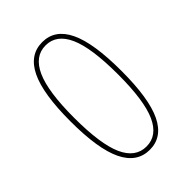

<svg xmlns="http://www.w3.org/2000/svg" viewBox="-203 -762 861 861"><g transform="rotate(-45 227.5 -331.5)"><path d="M388 -330Q388 -155 348 -72.5Q308 10 228 10Q147 10 106.5 -73.5Q66 -157 66 -332Q66 -507 106.5 -590Q147 -673 228 -673Q308 -673 348 -590Q388 -507 388 -330ZM89 -332Q89 -165 123.5 -88Q158 -11 228 -11Q297 -11 331.5 -87.5Q366 -164 366 -330Q366 -498 331.5 -575Q297 -652 228 -652Q159 -652 124 -575Q89 -498 89 -332Z"/></g></svg>

Font: Fira Sans Extra Condensed Thin
Style: Regular
Weight: 250
Width: 1
Designer: Carrois Corporate & Edenspiekermann AG
Foundry: Carrois Corporate GbR & Edenspiekermann AG
Version: Version 4.203